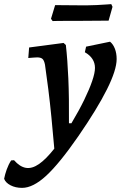

<svg xmlns="http://www.w3.org/2000/svg" viewBox="-131 -673 585 930"><path d="M286 -447 402 -471Q417 -459 425.5 -437Q434 -415 434 -387Q434 -334 387 -240Q340 -146 249 -14Q157 119 93 178Q29 237 -24 237Q-56 237 -80 224.5Q-104 212 -111 193Q-107 172 -98.5 148Q-90 124 -77 104L-63 103Q-35 135 -5.5 140Q24 145 58 121.5Q92 98 132 47Q125 -34 118 -105.5Q111 -177 103 -240.5Q95 -304 87 -359Q83 -380 75 -387.5Q67 -395 49 -395Q44 -395 30.5 -394Q17 -393 6 -392L10 -443L177 -465L188 -455Q196 -384 200 -292.5Q204 -201 203 -76H215Q252 -138 277 -189.5Q302 -241 315.5 -280.5Q329 -320 329 -344Q329 -392 280 -420ZM414 -640 395 -573 259 -572Q231 -572 199 -572Q167 -572 145.5 -571.5Q124 -571 124 -571L116 -582L136 -648Q136 -648 161.5 -648Q187 -648 222 -647.5Q257 -647 285 -647Q309 -647 338 -648.5Q367 -650 387.5 -651.5Q408 -653 408 -653Z"/></svg>

Font: Alegreya SemiBold
Style: Italic
Weight: 600
Italic angle: -7°
Designer: Juan Pablo del Peral
Foundry: Huerta Tipografica
Version: Version 2.009